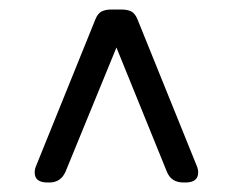

<svg xmlns="http://www.w3.org/2000/svg" viewBox="-20 -704 490 404"><path d="M235 -684Q248 -684 256 -680Q264 -676 269 -664L394 -355Q397 -348 397 -341Q397 -320 370 -320H366Q340 -320 331 -343L225 -604L118 -343Q108 -320 84 -320H80Q53 -320 53 -341Q53 -348 56 -355L181 -664Q186 -676 194 -680Q202 -684 215 -684Z"/></svg>

Font: Asap VF Beta
Style: Regular
Weight: 400
Designer: Pablo Cosgaya
Foundry: Pablo Cosgaya
Version: Version 1.007